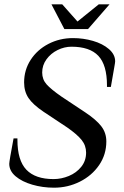

<svg xmlns="http://www.w3.org/2000/svg" viewBox="-20 -855 574 892"><path d="M23 -94Q23 -106 43 -212H61V-205Q61 -110 102.5 -66.5Q144 -23 229 -23Q265 -23 300 -37.5Q335 -52 357.5 -80Q380 -108 380 -146Q380 -179 359 -205Q338 -231 292 -263L182 -336Q133 -369 112.5 -399.5Q92 -430 92 -472Q92 -530 122.5 -577Q153 -624 205 -651Q257 -678 319 -678Q367 -678 412 -665Q457 -652 486 -627Q515 -602 515 -570Q515 -565 511 -543L495 -451H477V-458Q477 -553 437 -595.5Q397 -638 312 -638Q279 -638 247.5 -622.5Q216 -607 196 -579.5Q176 -552 176 -518Q176 -486 196.5 -463Q217 -440 266 -406L376 -333Q427 -299 450.5 -268.5Q474 -238 474 -198Q474 -137 440.5 -88Q407 -39 351 -11Q295 17 231 17Q178 17 130 3Q82 -11 52.5 -36Q23 -61 23 -94ZM279 -720 219 -835H269L340 -755L439 -835H489L389 -720Z"/></svg>

Font: Philosopher
Style: Italic
Weight: 400
Italic angle: -10°
Designer: Jovanny Lemonad
Foundry: Jovanny Lemonad
Version: Version 2.000